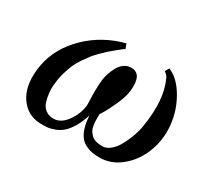

<svg xmlns="http://www.w3.org/2000/svg" viewBox="-100 -629 890 811"><g transform="rotate(30 345.0 -223.5)"><path d="M646 -219.2Q645 -161.6 620.8 -108.6Q596.7 -55.7 552.2 -21Q507.8 13.7 454.1 14.2Q432.6 14.2 416.3 11.2Q399.9 8.3 383.3 -0.2Q366.7 -8.8 355.7 -22.9Q344.7 -37.1 337.2 -61.5Q329.6 -85.9 328.1 -119.1Q316.9 -83 301.3 -56.9Q285.6 -30.8 269.8 -16.8Q253.9 -2.9 233.9 4.6Q213.9 12.2 197.8 13.7Q181.6 15.1 161.1 14.2Q101.1 11.2 65.9 -39.3Q30.8 -89.8 39.1 -171.9Q48.8 -269.5 118.2 -345.9Q187.5 -422.4 291 -455.1Q311 -460 311 -460.9L319.8 -437Q319.8 -437.5 317.9 -436.5Q315.9 -435.5 313 -433.6Q310.1 -431.6 307.1 -429.2Q305.2 -427.7 286.9 -412.8Q268.6 -397.9 261.2 -391.4Q253.9 -384.8 235.6 -366.9Q217.3 -349.1 207.5 -336.7Q197.8 -324.2 182.9 -302.7Q168 -281.2 159.7 -261.7Q151.4 -242.2 143.8 -216.6Q136.2 -190.9 133.8 -164.1Q130.4 -140.1 133.1 -116.2Q135.7 -92.3 142.1 -73.2Q148.4 -54.2 164.1 -42.5Q179.7 -30.8 202.1 -30.8Q237.8 -30.8 265.4 -68.6Q293 -106.4 297.9 -151.9Q297.9 -157.2 297.1 -174.1Q296.4 -190.9 296.4 -200.2Q296.4 -209.5 296.4 -224.4Q296.4 -239.3 297.4 -252.4Q298.3 -265.6 299.8 -278.8Q302.2 -294.9 308.1 -311.5Q314 -328.1 323.2 -344.7Q332.5 -361.3 347.7 -371.8Q362.8 -382.3 380.9 -381.8Q436 -381.8 425.8 -293.9Q421.9 -261.2 398.7 -212.2Q375.5 -163.1 361.8 -145Q361.8 -142.1 361.6 -129.6Q361.3 -117.2 362.1 -109.4Q362.8 -101.6 364.5 -88.9Q366.2 -76.2 371.3 -67.6Q376.5 -59.1 384.5 -50.5Q392.6 -42 406.2 -37.6Q419.9 -33.2 438 -33.2Q457 -32.7 474.6 -46.1Q492.2 -59.6 504.4 -79.6Q516.6 -99.6 526.4 -123.3Q536.1 -147 541.3 -166Q546.4 -185.1 547.9 -198.2Q569.3 -334.5 529.8 -418Q526.9 -424.8 521.7 -430.2Q516.6 -435.5 513.2 -437.5L509.8 -439.9L521 -460Q538.6 -451.7 551.8 -441.9Q591.3 -411.1 618.9 -350.3Q646.5 -289.6 646 -219.2Z"/></g></svg>

Font: GFS Olga
Style: Regular
Weight: 400
Designer: George Matthiopoulos
Foundry: George Matthiopoulos
Version: Version 1.0